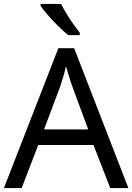

<svg xmlns="http://www.w3.org/2000/svg" viewBox="-20 -964 679 984"><path d="M545 0 459 -221H176L91 0H0L279 -717H360L638 0ZM352 -517Q349 -525 342 -546Q335 -567 328.5 -589.5Q322 -612 318 -624Q311 -593 302 -563.5Q293 -534 287 -517L206 -301H432ZM293 -944Q304 -922 320.5 -894.5Q337 -867 355.5 -841Q374 -815 389 -796V-784H330Q307 -802 278 -830.5Q249 -859 224.5 -887.5Q200 -916 188 -934V-944Z"/></svg>

Font: Noto Sans Khudawadi
Style: Regular
Weight: 400
Designer: Monotype Design Team
Foundry: Monotype Imaging Inc.
Version: Version 2.003; ttfautohint (v1.8.4.7-5d5b)